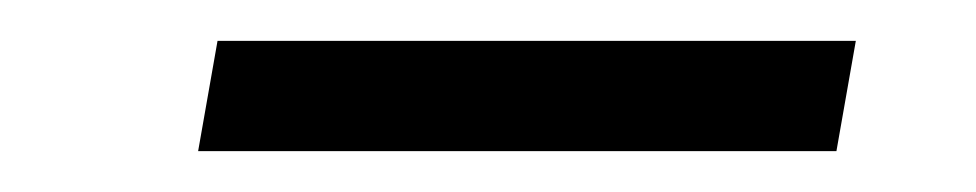

<svg xmlns="http://www.w3.org/2000/svg" viewBox="-20 -375 478 94"><path d="M399 -355 389.5 -301H77L86.5 -355Z"/></svg>

Font: Russisch Sans Light
Style: Italic
Weight: 300
Italic angle: -10°
Designer: Michael Sharanda (font) & Cristiano Sobral (main changes)
Foundry: Michael Sharanda
Version: Version 2.00;September 8, 2020;FontCreator 13.0.0.2681 64-bi